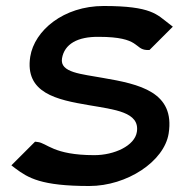

<svg xmlns="http://www.w3.org/2000/svg" viewBox="-20 -610 597 641"><path d="M276 -259C363 -244 447 -236 437 -170C430 -123 361 -92 295 -92C157 -92 137 -133 105 -136L97 -137L18 -58L31 -48C74 -16 117 11 278 11C404 11 528 -71 543 -164C565 -303 446 -329 323 -350C253 -363 179 -367 187 -415C195 -463 239 -488 310 -487C450 -487 427 -445 471 -443H479L557 -521L544 -531C504 -561 487 -590 326 -590C192 -590 95 -508 81 -421C62 -299 170 -277 276 -259Z"/></svg>

Font: Charger Pro
Style: BlkExtObl
Weight: 900
Designer: Jasper
Foundry: Cannot Into Space Fonts
Version: Version 1.09